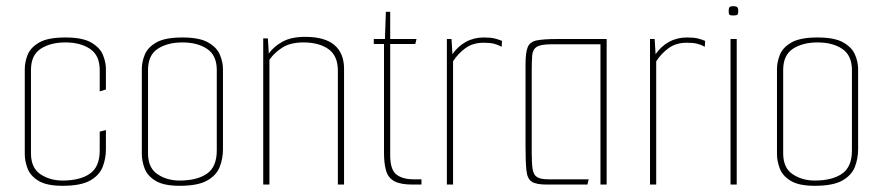

<svg xmlns="http://www.w3.org/2000/svg" viewBox="-20 -596 2851 620"><path d="M182 4Q131 4 104.5 -12Q78 -28 69 -52Q60 -76 60 -98V-373Q60 -396 69.5 -419.5Q79 -443 107 -459Q135 -475 191 -475Q246 -475 274 -459Q302 -443 312 -419.5Q322 -396 322 -373V-307L302 -301V-370Q302 -417 271 -438Q240 -459 191 -459Q143 -459 111.5 -438.5Q80 -418 80 -370V-101Q80 -54 110.5 -33.5Q141 -13 182 -13Q238 -13 270 -35Q302 -57 302 -110V-171L322 -176V-114Q322 -84 311.5 -57Q301 -30 271 -13Q241 4 182 4Z M560 4Q509 4 482.5 -12Q456 -28 447 -52Q438 -76 438 -98V-373Q438 -396 447.5 -419.5Q457 -443 485 -459Q513 -475 569 -475Q624 -475 652 -459Q680 -443 690 -419.5Q700 -396 700 -373V-114Q700 -84 689.5 -57Q679 -30 649 -13Q619 4 560 4ZM560 -13Q616 -13 648 -35Q680 -57 680 -110V-370Q680 -417 649 -438Q618 -459 569 -459Q521 -459 489.5 -438.5Q458 -418 458 -370V-101Q458 -54 488.5 -33.5Q519 -13 560 -13Z M830 -472H845L848 -423Q864 -446 892.5 -461.5Q921 -477 965 -477Q1029 -477 1060 -450.5Q1091 -424 1091 -374V0H1071V-368Q1071 -416 1040.5 -437.5Q1010 -459 960 -459Q918 -459 892 -442.5Q866 -426 850 -403V0H830Z M1312 0Q1274 0 1254 -10.5Q1234 -21 1227 -44Q1220 -67 1220 -102V-454H1187V-470H1223L1226 -558H1240V-470H1325L1321 -454H1240V-95Q1240 -48 1260 -32.5Q1280 -17 1315 -17H1341V0Z M1423 0V-470H1438L1441 -421Q1458 -446 1484 -460.5Q1510 -475 1542 -475Q1564 -475 1576.5 -472Q1589 -469 1601 -464L1600 -445Q1587 -452 1574.5 -455Q1562 -458 1542 -458Q1507 -458 1483 -440.5Q1459 -423 1443 -398V0Z M1746 0Q1712 0 1697.5 -9Q1683 -18 1680 -45Q1677 -72 1677 -125V-387Q1677 -426 1684 -443.5Q1691 -461 1713 -465.5Q1735 -470 1780 -470H1939V0H1919V-453H1760Q1726 -453 1713 -444.5Q1700 -436 1698.5 -416.5Q1697 -397 1697 -362V-103Q1697 -68 1700 -49.5Q1703 -31 1714.5 -24Q1726 -17 1751 -17H1881L1877 0Z M2079 0V-470H2094L2097 -421Q2114 -446 2140 -460.5Q2166 -475 2198 -475Q2220 -475 2232.5 -472Q2245 -469 2257 -464L2256 -445Q2243 -452 2230.5 -455Q2218 -458 2198 -458Q2163 -458 2139 -440.5Q2115 -423 2099 -398V0Z M2339 0V-470H2359V0ZM2348 -546Q2338 -546 2335.5 -548.5Q2333 -551 2333 -560Q2333 -569 2335.5 -572.5Q2338 -576 2348 -576Q2358 -576 2361 -572.5Q2364 -569 2364 -560Q2364 -551 2361 -548.5Q2358 -546 2348 -546Z M2611 4Q2560 4 2533.5 -12Q2507 -28 2498 -52Q2489 -76 2489 -98V-373Q2489 -396 2498.5 -419.5Q2508 -443 2536 -459Q2564 -475 2620 -475Q2675 -475 2703 -459Q2731 -443 2741 -419.5Q2751 -396 2751 -373V-114Q2751 -84 2740.5 -57Q2730 -30 2700 -13Q2670 4 2611 4ZM2611 -13Q2667 -13 2699 -35Q2731 -57 2731 -110V-370Q2731 -417 2700 -438Q2669 -459 2620 -459Q2572 -459 2540.5 -438.5Q2509 -418 2509 -370V-101Q2509 -54 2539.5 -33.5Q2570 -13 2611 -13Z"/></svg>

Font: Smooch Sans Thin
Style: Regular
Weight: 100
Designer: Robert E. Leuschke
Foundry: Robert E. Leuschke
Version: Version 1.010